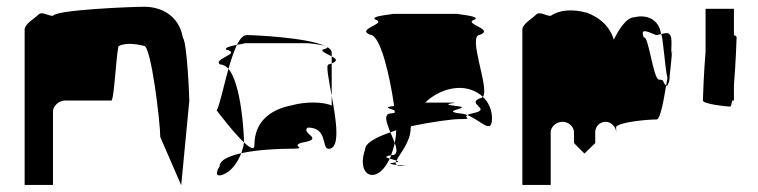

<svg xmlns="http://www.w3.org/2000/svg" viewBox="-20 -736 2246 569"><path d="M53 -188H137V-406C137 -421 154 -438 172 -438H310C319 -438 326 -607 333 -600C351 -608 374 -608 407 -600C428 -600 455 -372 455 -330L517 -187L541 -437C541 -454 534 -612 522 -624C510 -692 456 -716 407 -716C372 -716 145 -707 137 -689C120 -689 105 -704 93 -692C81 -680 53 -665 53 -648Z M622 -409C622 -409 670 -345 703 -314V-318C703 -335 696 -486 657 -532C642 -478 630 -420 622 -409ZM631 -244C614 -216 626 -210 648 -222C667 -231 685 -256 695 -282C660 -274 631 -262 631 -244ZM632 -545C609 -562 699 -577 650 -589C645 -595 665 -600 682 -603C673 -584 665 -559 657 -532C650 -540 641 -545 632 -545ZM682 -603C701 -607 717 -608 694 -608H892C889 -608 931 -605 945 -599C892 -625 732 -632 712 -632C701 -632 691 -621 682 -603ZM695 -282C699 -293 702 -304 703 -314C721 -297 734 -290 734 -306C734 -377 783 -412 845 -424C888 -436 941 -434 963 -423V-452C976 -381 990 -295 954 -295C932 -295 953 -358 892 -358C869 -340 947 -325 873 -313C837 -301 907 -295 826 -295C812 -295 744 -293 695 -282ZM936 -589C931 -583 950 -576 963 -569V-580C963 -587 958 -592 949 -597C952 -595 949 -592 936 -589ZM945 -599C947 -598 948 -598 949 -597C948 -598 946 -598 945 -599ZM954 -545C945 -545 954 -502 963 -452V-548ZM963 -548V-569C976 -562 983 -556 963 -548Z M1062 -293C1044 -242 1064 -208 1095 -220C1110 -226 1124 -243 1135 -266C1124 -269 1117 -272 1139 -276C1143 -287 1147 -299 1150 -312C1146 -322 1142 -333 1137 -344C1094 -329 1062 -312 1062 -293ZM1077 -633C1034 -650 1125 -665 1095 -677C1065 -689 1165 -695 1140 -695H1340C1315 -695 1415 -689 1384 -677C1354 -665 1445 -650 1403 -633C1363 -633 1432 -475 1411 -449C1391 -468 1362 -478 1331 -475C1298 -472 1265 -456 1240 -432H1308C1369 -432 1266 -429 1331 -422C1389 -416 1283 -409 1340 -400C1348 -400 1357 -398 1365 -395C1351 -387 1388 -383 1340 -383C1321 -383 1260 -375 1198 -362C1198 -360 1197 -358 1197 -356C1197 -315 1164 -280 1155 -260C1150 -262 1141 -264 1135 -266C1137 -269 1138 -272 1139 -276H1140C1159 -276 1157 -292 1150 -312C1152 -324 1154 -337 1154 -350C1148 -348 1143 -346 1137 -344C1125 -373 1115 -400 1140 -400C1144 -401 1148 -401 1150 -402C1150 -404 1149 -407 1149 -409C1137 -414 1113 -418 1148 -422C1136 -507 1108 -633 1077 -633ZM1148 -254C1150 -254 1152 -255 1153 -255C1152 -252 1153 -249 1156 -247C1140 -249 1126 -251 1148 -254ZM1153 -255C1163 -257 1161 -258 1155 -260C1154 -258 1153 -257 1153 -255ZM1156 -247C1159 -245 1163 -244 1171 -244C1194 -244 1174 -245 1156 -247ZM1365 -395C1406 -379 1438 -335 1438 -386C1438 -410 1428 -433 1411 -449C1409 -447 1406 -445 1403 -445C1360 -428 1439 -413 1384 -401C1374 -399 1368 -397 1365 -395Z M1528 -188H1612V-344C1612 -360 1628 -375 1647 -375C1665 -375 1681 -361 1681 -344V-312L1712 -281L1744 -312V-344C1744 -361 1757 -375 1775 -375C1791 -375 1806 -360 1806 -344V-360C1815 -374 1897 -382 1926 -382C1936 -382 1946 -432 1954 -482C1942 -494 1950 -500 1933 -500C1916 -500 1901 -637 1888 -624C1880 -648 1886 -649 1924 -632C1929 -632 1934 -634 1939 -635C1933 -682 1892 -693 1861 -685C1834 -685 1811 -642 1799 -619C1785 -662 1754 -685 1720 -698C1677 -710 1638 -707 1612 -689C1595 -689 1580 -704 1568 -692C1556 -680 1528 -665 1528 -648ZM1939 -634V-635C1955 -639 1970 -644 1970 -612C1970 -612 1970 -595 1969 -573C1971 -585 1972 -589 1972 -580C1972 -591 1969 -548 1965 -515C1964 -509 1965 -504 1964 -500H1963V-498L1964 -499C1963 -494 1962 -491 1961 -490C1959 -483 1956 -480 1954 -482C1955 -490 1957 -497 1958 -505C1951 -530 1944 -639 1939 -634ZM1964 -500C1964 -500 1964 -499 1964 -499C1964 -499 1964 -500 1964 -500Z M2063 -438C2063 -428 2133 -420 2144 -420C2146 -420 2148 -427 2150 -438H2155V-484C2160 -542 2163 -620 2163 -626C2163 -628 2160 -630 2155 -632V-710H2071V-583C2066 -525 2063 -444 2063 -438Z"/></svg>

Font: bitstorm
Style: ext
Weight: 400
Version: Version 0.2